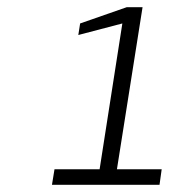

<svg xmlns="http://www.w3.org/2000/svg" viewBox="-20 -867 468 532"><path d="M428 -398 422 -355H124L131 -398H256L319 -802L197 -770L202 -802L331 -847H375L304 -398Z"/></svg>

Font: Exo Light
Style: Italic
Weight: 300
Italic angle: -9°
Designer: Natanael Gama
Foundry: Natanael Gama
Version: Version 1.500; ttfautohint (v1.6)